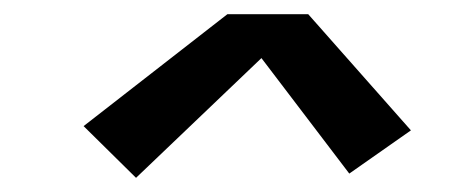

<svg xmlns="http://www.w3.org/2000/svg" viewBox="-20 -711 640 271"><path d="M172 -460 98 -533 301 -691H415L560 -527L473 -466L349 -629Z"/></svg>

Font: Iosevka SS04 Semibold Extended
Style: Italic
Weight: 600
Width: 7
Italic angle: -9°
Monospace: yes
Designer: Belleve Invis
Foundry: Belleve Invis
Version: Version 19.0.0; ttfautohint (v1.8.4)